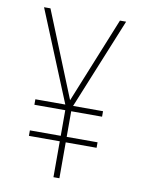

<svg xmlns="http://www.w3.org/2000/svg" viewBox="-82 -771 611 827"><g transform="rotate(10 223.5 -357.0)"><path d="M223 -339 71 -714H43L206 -317H75V-293H210V-181H75V-157H210V0H236V-157H371V-181H236V-293H371V-317H240L402 -714H375Z"/></g></svg>

Font: Noto Sans Arabic UI Cn Th
Style: Regular
Weight: 100
Width: 3
Designer: Monotype Design Team, Nadine Chahine and Nizar Qandah
Foundry: Monotype Imaging Inc.
Version: Version 2.010